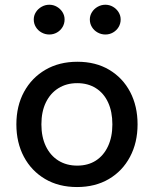

<svg xmlns="http://www.w3.org/2000/svg" viewBox="-20 -766 637 794"><path d="M298.6 7.5Q222.7 7.5 166.3 -25.9Q109.9 -59.3 78.8 -117.7Q47.7 -176.2 47.7 -251.6Q47.7 -328 79.5 -386.3Q111.3 -444.6 168.1 -477.6Q224.9 -510.6 300 -510.6Q375.9 -510.6 431.8 -477.3Q487.7 -443.9 518.3 -385.6Q548.9 -327.2 548.9 -251.6Q548.9 -176.2 517.6 -117.4Q486.3 -58.5 430 -25.5Q373.7 7.5 298.6 7.5ZM299.3 -81.1Q344 -81.1 376.4 -101.9Q408.8 -122.8 426.7 -161.3Q444.7 -199.8 444.7 -251.6Q444.7 -304.1 427.1 -342.2Q409.6 -380.4 376.8 -401.2Q344 -422.1 299.3 -422.1Q254.9 -422.1 221.5 -401.2Q188.1 -380.4 169.6 -342.2Q151.2 -304.1 151.2 -251.6Q151.2 -199.8 169.6 -161.3Q188.1 -122.8 221.5 -101.9Q254.9 -81.1 299.3 -81.1ZM183.9 -623.3Q166.8 -623.3 151.9 -631.6Q136.9 -639.9 128.3 -654.1Q119.6 -668.2 119.6 -685.4Q119.6 -701.7 128.3 -715.5Q136.9 -729.4 151.9 -737.9Q166.8 -746.4 183.9 -746.4Q201 -746.4 215.5 -737.9Q230 -729.3 238.6 -715.5Q247.1 -701.8 247.1 -685.5Q247.1 -668.3 238.6 -654.1Q230.1 -639.9 215.6 -631.6Q201 -623.3 183.9 -623.3ZM415.8 -623.3Q398.7 -623.3 383.8 -631.6Q368.8 -639.9 360.2 -654.1Q351.5 -668.2 351.5 -685.4Q351.5 -701.7 360.2 -715.5Q368.8 -729.4 383.7 -737.9Q398.7 -746.4 415.7 -746.4Q432.8 -746.4 447.4 -737.9Q461.9 -729.3 470.4 -715.5Q479 -701.8 479 -685.5Q479 -668.3 470.5 -654.1Q461.9 -639.9 447.4 -631.6Q432.9 -623.3 415.8 -623.3Z"/></svg>

Font: REM Medium
Style: Regular
Weight: 500
Designer: Octavio Pardo
Foundry: Ashler Design
Version: Version 1.005;gftools[0.9.28]